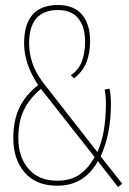

<svg xmlns="http://www.w3.org/2000/svg" viewBox="-20 -730 513 765"><path d="M208 10Q124 10 78.5 -42.5Q33 -95 33 -179Q33 -250 57 -300.5Q81 -351 132 -391Q103 -435 89.5 -476.5Q76 -518 76 -557Q76 -710 211 -710Q274 -710 306.5 -672Q339 -634 339 -566Q339 -519 324.5 -482Q310 -445 275 -418L262 -430Q294 -452 306.5 -486Q319 -520 319 -564Q319 -623 292 -656.5Q265 -690 211 -690Q96 -690 96 -557Q96 -520 108 -482Q120 -444 150 -403L368 -124Q402 -199 402 -317Q402 -348 397 -373L416 -377Q422 -351 422 -317Q422 -195 381 -107L467 2L450 15L370 -88Q316 10 208 10ZM53 -179Q53 -105 93.5 -57.5Q134 -10 208 -10Q261 -10 296 -34Q331 -58 357 -104L143 -376Q96 -336 74.5 -290.5Q53 -245 53 -179Z"/></svg>

Font: Georama SemiCondensed Thin
Style: Regular
Weight: 100
Width: 4
Designer: Jean-Baptiste Levee
Foundry: Production Type
Version: Version 1.000